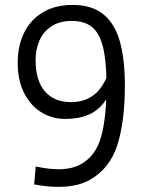

<svg xmlns="http://www.w3.org/2000/svg" viewBox="-20 -732 570 764"><path d="M122.1 -69.6Q238.2 -44.1 299.7 -77.3Q361.2 -110.6 382.8 -189.1Q404.3 -267.6 403.8 -397.9Q403.3 -490 390 -544.3Q376.6 -598.6 347 -623.7Q317.4 -648.7 265.9 -648.7Q216.6 -648.7 184.1 -627Q151.7 -605.2 136.7 -570Q121.6 -534.8 121.6 -493.7Q121.6 -410.3 159.1 -367.9Q196.5 -325.6 262.5 -325.6Q322.8 -325.6 361.8 -361.3Q400.8 -397 419.2 -469.2L426 -383.3Q401.7 -319.6 357.5 -289.2Q313.4 -258.8 238.8 -258.8Q188.6 -258.8 145.7 -284.4Q102.8 -310.1 76.7 -360.6Q50.5 -411.1 50.5 -482.4Q50.5 -549.6 75.9 -601.6Q101.3 -653.7 150.6 -683Q199.8 -712.4 268.8 -712.4Q346.3 -712.4 392.2 -674.3Q438.1 -636.1 457.5 -565.4Q476.9 -494.6 476.9 -390.1Q476.9 -250.5 447.4 -156.3Q417.8 -62.1 338.4 -16.9Q258.9 28.3 116 2Z"/></svg>

Font: DavidDev Light
Style: Regular
Weight: 300
Designer: David.dev
Foundry: David.dev
Version: Version 1.001;FEAKit 1.0